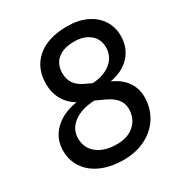

<svg xmlns="http://www.w3.org/2000/svg" viewBox="-183 -909 994 1054"><g transform="rotate(-30 314.0 -382.5)"><path d="M33 -196Q33 -273 86.5 -325Q140 -377 230 -391Q185 -417 160 -461Q135 -505 135 -561Q135 -662 203 -720Q271 -778 393 -778Q462 -778 514 -753.5Q566 -729 594.5 -685.5Q623 -642 623 -586Q623 -511 576.5 -460.5Q530 -410 449 -396L454 -394Q509 -369 538.5 -326.5Q568 -284 568 -230Q568 -161 534 -105.5Q500 -50 438.5 -18.5Q377 13 298 13Q217 13 157 -13.5Q97 -40 65 -87.5Q33 -135 33 -196ZM308 -80Q379 -80 420 -118Q461 -156 461 -217Q461 -285 376 -324L319 -350Q235 -346 186.5 -309Q138 -272 138 -214Q138 -153 183.5 -116.5Q229 -80 308 -80ZM321 -455 360 -437Q433 -441 477 -477.5Q521 -514 521 -572Q521 -624 483.5 -655Q446 -686 385 -686Q316 -686 279 -654.5Q242 -623 242 -566Q242 -490 321 -455Z"/></g></svg>

Font: Application Medium
Style: Italic
Weight: 500
Italic angle: -12°
Designer: Wei Huang
Foundry: Wei Huang
Version: Version 0.012